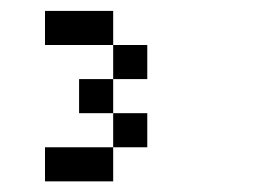

<svg xmlns="http://www.w3.org/2000/svg" viewBox="-20 -645 478 352"><path d="M187.5 -625V-562.5H62.5V-625ZM250 -562.5V-500H187.5V-562.5ZM125 -500H187.5V-437.5H125ZM250 -375H187.5V-437.5H250ZM62.5 -375H187.5V-312.5H62.5Z"/></svg>

Font: Sudo
Style: Bold
Weight: 700
Monospace: yes
Designer: Jens Kutilek
Foundry: Jens Kutilek
Version: Version 0.040